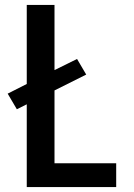

<svg xmlns="http://www.w3.org/2000/svg" viewBox="-20 -755 540 775"><path d="M88 0V-334L48 -314L11 -377L88 -416V-735H200V-472L291 -517L328 -454L200 -390V-96H449V0Z"/></svg>

Font: Iosevka SS08 Regular
Style: Bold
Weight: 700
Monospace: yes
Designer: Belleve Invis
Foundry: Belleve Invis
Version: Version 16.3.4; ttfautohint (v1.8.4)